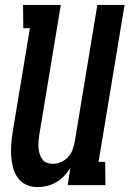

<svg xmlns="http://www.w3.org/2000/svg" viewBox="-20 -755 528 783"><path d="M134 8Q109 8 87.5 -1.5Q66 -11 52.5 -30Q39 -49 33 -72.5Q27 -96 25.5 -120Q24 -144 26 -169Q28 -194 32 -219L102 -640H75L74 -735H228L140 -204Q138 -191 137 -178Q136 -165 137 -152.5Q138 -140 141.5 -128Q145 -116 152 -106Q159 -96 170.5 -91.5Q182 -87 195 -87Q212 -87 228.5 -94Q245 -101 257.5 -114.5Q270 -128 276 -144.5Q282 -161 285 -178L377 -735H488L382 -95H409L410 0H256L267 -70Q256 -53 242 -38Q228 -23 210.5 -12.5Q193 -2 173 3Q153 8 134 8Z"/></svg>

Font: Iosevka QP
Style: Bold Italic
Weight: 700
Italic angle: -9°
Designer: Belleve Invis
Foundry: Belleve Invis
Version: Version 20.0.0; ttfautohint (v1.8.4)